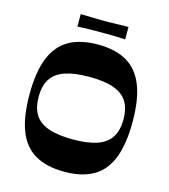

<svg xmlns="http://www.w3.org/2000/svg" viewBox="-124 -947 928 1056"><g transform="rotate(15 339.5 -418.5)"><path d="M340 12Q239 12 173.5 -26Q108 -64 77 -144Q46 -224 46 -350Q46 -477 77.5 -556.5Q109 -636 174 -674Q239 -712 340 -712Q441 -712 505.5 -674Q570 -636 601.5 -556.5Q633 -477 633 -350Q633 -224 602 -144Q571 -64 506 -26Q441 12 340 12ZM340 -172Q425 -172 478 -190.5Q531 -209 556 -248.5Q581 -288 581 -350Q581 -413 556 -452Q531 -491 478 -509.5Q425 -528 340 -528Q255 -528 201.5 -509.5Q148 -491 123 -452Q98 -413 98 -350Q98 -288 123 -248.5Q148 -209 201.5 -190.5Q255 -172 340 -172ZM204 -778V-849Q246 -848 268.5 -847.5Q291 -847 306 -846.5Q321 -846 339 -846Q358 -846 373 -846.5Q388 -847 411 -847.5Q434 -848 476 -849V-778Q434 -780 411 -780.5Q388 -781 373 -781Q358 -781 339 -781Q321 -781 306 -781Q291 -781 268.5 -780.5Q246 -780 204 -778Z"/></g></svg>

Font: Ojuju ExtraLight
Style: Bold
Weight: 700
Version: Version 1.000